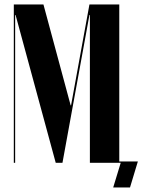

<svg xmlns="http://www.w3.org/2000/svg" viewBox="-20 -719 629 848"><path d="M506.8 -699.2V-5.9H588.9L554.2 108.9H480L513.2 0H377V-652.8H375L255.9 0H226.1L48.8 -652.8H46.9V0H41V-699.2H171.9L292 -253.9H293.9L375 -699.2Z"/></svg>

Font: Moniqa Black Display
Style: Regular
Weight: 900
Designer: Rajesh Rajput
Foundry: Rajesh Rajput
Version: Version 1.000